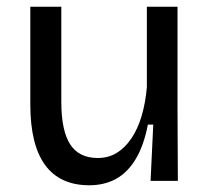

<svg xmlns="http://www.w3.org/2000/svg" viewBox="-20 -537 626 570"><path d="M245 13Q158 13 114 -47Q70 -107 70 -227V-517H162V-235Q162 -150 188 -109Q214 -68 270 -68Q302 -68 326.5 -83Q351 -98 370 -126Q389 -154 400.5 -193Q412 -232 416 -278V-517H507V-217L508 0H427L435 -167H419Q407 -105 383 -65Q359 -25 324.5 -6Q290 13 245 13Z"/></svg>

Font: Bricolage Grotesque 16pt
Style: Regular
Weight: 400
Version: Version 1.001;gftools[0.9.33.dev8+g029e19f]